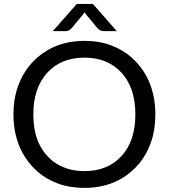

<svg xmlns="http://www.w3.org/2000/svg" viewBox="-20 -928 840 956"><path d="M400.5 7.5Q327 7.5 267.8 -14.5Q208.5 -36.5 164.2 -76Q120 -115.5 91.5 -168Q47 -251 47 -358.5Q47 -433.5 68.2 -494.8Q89.5 -556 127.2 -602Q165 -648 216 -677.5Q295.5 -724.5 400.5 -724.5Q474 -724.5 533.2 -702.2Q592.5 -680 636.8 -640.5Q681 -601 709 -548.5Q753.5 -466 753.5 -358.5Q753.5 -283 732.5 -221.8Q711.5 -160.5 673.8 -114.8Q636 -69 585 -39Q506 7.5 400.5 7.5ZM400.5 -76Q516 -76 585 -151Q654 -226 654 -358.5Q654 -490.5 585 -566Q516 -641 400.5 -641Q283.5 -641 214.8 -565.2Q146 -489.5 146 -358.5Q146 -266 178.8 -204Q211.5 -142 266.5 -110Q324 -76 400.5 -76ZM561.5 -773H496.5Q490.5 -773 482.5 -775.5Q474.5 -778 465.5 -787.5L407 -858L401 -867L395 -858L336.5 -787.5Q327.5 -778 319.5 -775.5Q311.5 -773 305.5 -773H243L362.5 -908.5H442.5Z"/></svg>

Font: Verano Sans
Style: Regular
Weight: 400
Designer: Lukasz Dziedzic with Adam Twardoch and Botio Nikoltchev
Foundry: tyPoland Lukasz Dziedzic
Version: Version 3.001;December 28, 2019;FontCreator 12.0.0.2547 64-b